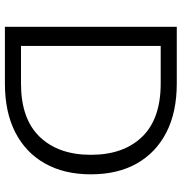

<svg xmlns="http://www.w3.org/2000/svg" viewBox="1 -741 740 782"><g transform="rotate(90 371.0 -350.0)"><path d="M89.1 0V-700H320.2Q436.5 -700 519 -657.8Q601.5 -615.5 645.7 -537.5Q690 -459.5 690 -350Q690 -241.2 645.7 -162.9Q601.5 -84.5 519 -42.2Q436.5 0 320.2 0ZM167.1 -65.5H320.2Q464.1 -65.5 537.3 -141.7Q610.5 -217.9 610.5 -350Q610.5 -482.8 537.3 -558.7Q464.1 -634.5 320.2 -634.5H167.1Z"/></g></svg>

Font: Envelope Sans Variable
Style: Regular
Weight: 500
Designer: Andreas Rasmussen / Norman Anderson
Foundry: mail.de GmbH
Version: Version 1.150